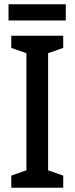

<svg xmlns="http://www.w3.org/2000/svg" viewBox="-20 -882 351 902"><path d="M277 0H33V-57L104 -82V-632L33 -657V-714H277V-657L206 -632V-82L277 -57ZM289 -862V-786H20V-862Z"/></svg>

Font: Noto Sans Malayalam Condensed Medium
Style: Regular
Weight: 500
Width: 3
Designer: Jelle Bosma - Monotype Design Team
Foundry: Monotype Imaging Inc.
Version: Version 2.104; ttfautohint (v1.8.4.7-5d5b)